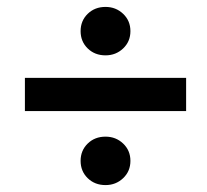

<svg xmlns="http://www.w3.org/2000/svg" viewBox="-20 -599 597 555"><path d="M285 -64Q254 -64 233.5 -84Q213 -104 213 -134Q213 -164 233.5 -184Q254 -204 285 -204Q315 -204 336 -184Q357 -164 357 -134Q357 -104 336 -84Q315 -64 285 -64ZM285 -439Q254 -439 233.5 -459Q213 -479 213 -509Q213 -539 233.5 -559Q254 -579 285 -579Q315 -579 336 -559Q357 -539 357 -509Q357 -479 336 -459Q315 -439 285 -439ZM52 -278V-374H518V-278Z"/></svg>

Font: Source Serif 4 SmText
Style: Bold Italic
Weight: 700
Italic angle: -12°
Designer: Frank Grießhammer
Foundry: Adobe
Version: Version 4.005;hotconv 1.1.0;makeotfexe 2.6.0